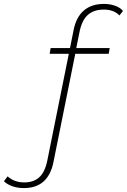

<svg xmlns="http://www.w3.org/2000/svg" viewBox="-190 -765 649 982"><path d="M-68 197Q-99 197 -125.5 188Q-152 179 -170 162L-151 137Q-117 168 -66 168Q-18 168 11 141.5Q40 115 52 56L162 -490H64L69 -519H168L186 -609Q199 -677 238.5 -711Q278 -745 342 -745Q371 -745 397.5 -736Q424 -727 439 -709L421 -686Q392 -716 341 -716Q290 -716 259.5 -689Q229 -662 217 -603L200 -519H371L366 -490H195L84 61Q58 197 -68 197Z"/></svg>

Font: Montserrat Thin ExtraLight
Style: Italic
Weight: 250
Italic angle: -11.3°
Version: Version 9.000